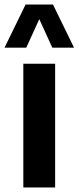

<svg xmlns="http://www.w3.org/2000/svg" viewBox="-53 -828 347 848"><path d="M50 0V-546.5H190.5V0ZM-33 -617.5 60 -808H181L274 -617.5H178L120.5 -743.5L63 -617.5Z"/></svg>

Font: Encode Sans Condensed
Style: Bold
Weight: 700
Width: 3
Designer: Multiple Designers
Foundry: Impallari Type
Version: Version 3.000; ttfautohint (v1.8.3) -l 8 -r 50 -G 200 -x 14 